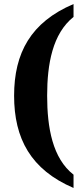

<svg xmlns="http://www.w3.org/2000/svg" viewBox="-20 -793 413 953"><path d="M345 140V74C241 -7 214 -159 214 -318C214 -476 241 -626 345 -709V-773C133 -683 50 -530 50 -318C50 -105 133 49 345 140Z"/></svg>

Font: Noto Serif Khmer Condensed ExtraBold
Style: Regular
Weight: 800
Width: 3
Designer: Danh Hong and the Monotype Design Team
Foundry: Monotype Imaging Inc.
Version: Version 2.004